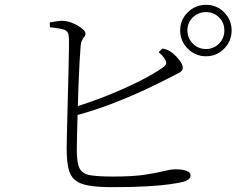

<svg xmlns="http://www.w3.org/2000/svg" viewBox="-20 -784 1040 795"><path d="M833 -551Q789 -551 757.5 -582.5Q726 -614 726 -658Q726 -702 757.5 -733Q789 -764 833 -764Q877 -764 908 -733Q939 -702 939 -658Q939 -614 908 -582.5Q877 -551 833 -551ZM447 -9Q386 -9 348 -15.5Q310 -22 290 -39Q270 -56 263 -88.5Q256 -121 256 -172Q256 -189 257 -225.5Q258 -262 259 -309Q260 -356 261.5 -407Q263 -458 264 -504Q265 -550 265.5 -584Q266 -618 265 -631Q264 -654 246.5 -660.5Q229 -667 187 -671L186 -691Q203 -694 218.5 -696.5Q234 -699 248 -697Q261 -696 275.5 -690.5Q290 -685 303.5 -677Q317 -669 325.5 -660.5Q334 -652 334 -645Q334 -637 329.5 -632Q325 -627 320.5 -619Q316 -611 314 -595Q312 -573 309.5 -528.5Q307 -484 305 -429.5Q303 -375 301.5 -321Q300 -267 299 -224.5Q298 -182 298 -162Q298 -110 309.5 -87Q321 -64 353.5 -58.5Q386 -53 448 -53Q530 -53 579.5 -60.5Q629 -68 658.5 -75.5Q688 -83 708 -83Q734 -83 751.5 -77Q769 -71 769 -58Q769 -48 761.5 -42Q754 -36 742 -32Q724 -27 686 -21.5Q648 -16 588.5 -12.5Q529 -9 447 -9ZM271 -335Q348 -358 422 -387.5Q496 -417 556.5 -447.5Q617 -478 652 -503Q666 -513 668 -520Q670 -527 663 -538Q659 -546 652 -553.5Q645 -561 637 -568L653 -583Q663 -581 671 -578Q679 -575 685 -571Q701 -561 719 -539.5Q737 -518 737 -503Q737 -490 719.5 -481.5Q702 -473 674 -458Q641 -441 580.5 -412.5Q520 -384 442 -354Q364 -324 276 -301ZM833 -581Q865 -581 887 -603.5Q909 -626 909 -658Q909 -690 887 -712Q865 -734 833 -734Q801 -734 778.5 -712Q756 -690 756 -658Q756 -626 778.5 -603.5Q801 -581 833 -581Z"/></svg>

Font: Noto Serif HK ExtraLight
Style: Regular
Weight: 200
Designer: Ryoko NISHIZUKA 西塚涼子 (kana & ideographs); Frank Grießhammer (Latin, Greek & Cyrillic); Wenlong ZHANG 张文龙 (bopomofo); San
Foundry: Adobe
Version: Version 2.002-H1;hotconv 1.1.0;makeotfexe 2.6.0